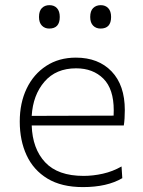

<svg xmlns="http://www.w3.org/2000/svg" viewBox="-20 -734 568 763"><path d="M309.5 9.5Q224.5 9.5 168.8 -24.2Q113 -58 85.8 -116.8Q58.5 -175.5 58.5 -251Q58.5 -325 86 -382.2Q113.5 -439.5 163.8 -472.2Q214 -505 281.5 -505Q371 -505 423.5 -450.2Q476 -395.5 476 -296.5Q476 -261 472 -235.5H106Q109 -143 159.5 -89Q210 -35 312 -35Q350 -35 389 -43.8Q428 -52.5 463 -72.5L466 -26Q405.5 9.5 309.5 9.5ZM282.5 -462.5Q202.5 -462.5 156.8 -409.5Q111 -356.5 106 -273.5L431.5 -274.5Q432 -283.5 432 -295.5Q432 -380.5 390.8 -421.5Q349.5 -462.5 282.5 -462.5ZM379.5 -620.5Q361.5 -620.5 350 -632.2Q338.5 -644 338.5 -666.5Q338.5 -690.5 350.2 -702Q362 -713.5 380.5 -713.5Q399 -713.5 410.2 -701.5Q421.5 -689.5 421.5 -666.5Q421.5 -620.5 379.5 -620.5ZM175.5 -620.5Q158 -620.5 146.5 -632.2Q135 -644 135 -666.5Q135 -690.5 146.5 -702Q158 -713.5 176.5 -713.5Q195.5 -713.5 206.5 -701.5Q217.5 -689.5 217.5 -666.5Q217.5 -620.5 175.5 -620.5Z"/></svg>

Font: Heraclito ExtraLight
Style: Regular
Weight: 200
Designer: Kostas Bartsokas (font) & Cristiano Sobral (main changes)
Foundry: Kostas Bartsokas (font) & Cristiano Sobral (main changes)
Version: Version 1.00;July 8, 2020;FontCreator 13.0.0.2655 64-bit